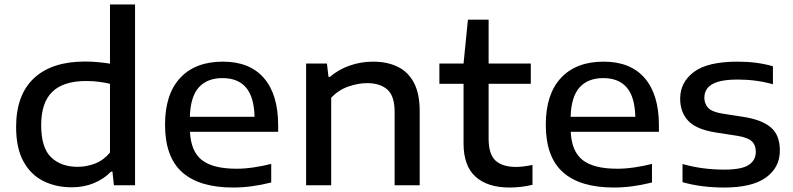

<svg xmlns="http://www.w3.org/2000/svg" viewBox="-20 -828 3545 858"><path d="M300.5 9Q230 9 173.8 -19Q117.5 -47 84.8 -106.5Q52 -166 52 -260.5Q52 -404 131.8 -478.5Q211.5 -553 359.5 -553Q390 -553 418.8 -550.2Q447.5 -547.5 471.5 -543.5V-808H583.5V0H489L482.5 -61H476Q445 -28.5 400 -9.8Q355 9 300.5 9ZM327 -82.5Q366.5 -82.5 404.5 -97Q442.5 -111.5 471.5 -146V-453.5Q449.5 -459 421.8 -462.5Q394 -466 365 -466Q263.5 -466 213.8 -417.8Q164 -369.5 164 -269Q164 -167.5 208.5 -125Q253 -82.5 327 -82.5Z M1021.5 10Q871 10 794.2 -58.2Q717.5 -126.5 717.5 -271Q717.5 -407 785.2 -479.8Q853 -552.5 976 -552.5Q1096 -552.5 1159.5 -479Q1223 -405.5 1223 -268V-239H829Q833 -151 882.5 -112.5Q932 -74 1037 -74Q1073 -74 1112.5 -79.8Q1152 -85.5 1192 -95.5V-12.5Q1146 -1 1104 4.5Q1062 10 1021.5 10ZM974.5 -479Q905.5 -479 868.2 -437.2Q831 -395.5 828.5 -306H1117.5Q1115.5 -395 1079.2 -437Q1043 -479 974.5 -479Z M1348 0V-544H1441L1448 -484.5H1454.5Q1492.5 -517.5 1542.8 -535Q1593 -552.5 1647.5 -552.5Q1709.5 -552.5 1756.2 -530.2Q1803 -508 1829.2 -459.2Q1855.5 -410.5 1855.5 -332V0H1743.5V-327.5Q1743.5 -399 1711 -427.8Q1678.5 -456.5 1620.5 -456.5Q1580 -456.5 1536.5 -441.2Q1493 -426 1460 -391.5V0Z M2257.5 10Q2158.5 10 2105 -38.5Q2051.5 -87 2051.5 -187V-453.5H1943.5V-544H2051.5L2071 -740H2163.5V-544H2352V-453.5H2163.5V-208Q2163.5 -138.5 2194.5 -110.2Q2225.5 -82 2286 -82Q2316.5 -82 2359.5 -91V-2Q2308 10 2257.5 10Z M2723 10Q2572.5 10 2495.8 -58.2Q2419 -126.5 2419 -271Q2419 -407 2486.8 -479.8Q2554.5 -552.5 2677.5 -552.5Q2797.5 -552.5 2861 -479Q2924.5 -405.5 2924.5 -268V-239H2530.5Q2534.5 -151 2584 -112.5Q2633.5 -74 2738.5 -74Q2774.5 -74 2814 -79.8Q2853.5 -85.5 2893.5 -95.5V-12.5Q2847.5 -1 2805.5 4.5Q2763.5 10 2723 10ZM2676 -479Q2607 -479 2569.8 -437.2Q2532.5 -395.5 2530 -306H2819Q2817 -395 2780.8 -437Q2744.5 -479 2676 -479Z M3216.5 10Q3165.5 10 3118.5 4Q3071.5 -2 3030 -14V-95Q3076.5 -82 3122.8 -76Q3169 -70 3216.5 -70Q3294.5 -70 3326 -91Q3357.5 -112 3357.5 -149Q3357.5 -179.5 3340.2 -196.2Q3323 -213 3275.5 -221L3178.5 -236Q3092 -249.5 3055.8 -287.8Q3019.5 -326 3019.5 -387.5Q3019.5 -460 3080.5 -506.2Q3141.5 -552.5 3277 -552.5Q3362.5 -552.5 3434 -532V-451.5Q3359 -472.5 3277.5 -472.5Q3219 -472.5 3186.2 -461.8Q3153.5 -451 3140.5 -432.8Q3127.5 -414.5 3127.5 -392Q3127.5 -366 3143.5 -347.2Q3159.5 -328.5 3207 -320.5L3303.5 -305.5Q3385.5 -292.5 3425.2 -258.2Q3465 -224 3465 -155.5Q3465 -79.5 3403 -34.8Q3341 10 3216.5 10Z"/></svg>

Font: Encode Sans Expanded Expanded Medium
Style: Regular
Weight: 500
Width: 7
Designer: Multiple Designers
Foundry: Impallari Type
Version: Version 3.000; ttfautohint (v1.8.3) -l 8 -r 50 -G 200 -x 14 